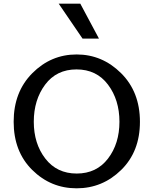

<svg xmlns="http://www.w3.org/2000/svg" viewBox="-20 -1010 832 1040"><path d="M636.5 -89.5Q535 10 395 10Q255 10 154.5 -89.5Q54 -189 54 -350.5Q54 -512 155 -613.5Q256 -715 395 -715Q534 -715 636 -613.5Q738 -512 738 -350.5Q738 -189 636.5 -89.5ZM163 -350.5Q163 -232 225.5 -151Q288 -70 395.5 -70Q503 -70 565 -151Q627 -232 627 -350.5Q627 -469 565 -551.5Q503 -634 394.5 -634Q286 -634 224.5 -551.5Q163 -469 163 -350.5ZM415 -990 516 -801H427L298 -990Z"/></svg>

Font: Belgrano
Style: Regular
Weight: 400
Designer: Daniel Hernandez
Foundry: Daniel Hernndez
Version: Version 1.003